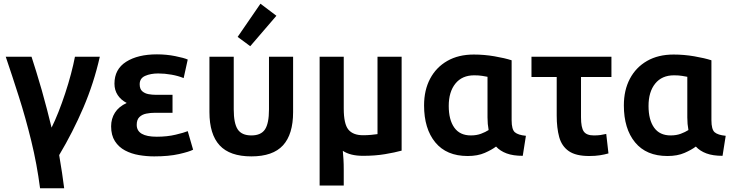

<svg xmlns="http://www.w3.org/2000/svg" viewBox="-20 -830 3950 1035"><path d="M196 185Q179 54 148.5 -70.5Q118 -195 81.5 -309.5Q45 -424 11 -524H150Q161 -490 175.5 -443.5Q190 -397 205 -344.5Q220 -292 233.5 -239.5Q247 -187 258 -142Q276 -178 295 -226Q314 -274 331.5 -327Q349 -380 362.5 -431Q376 -482 384 -524H518Q486 -382 429.5 -250Q373 -118 299 6Q308 57 314.5 102Q321 147 326 185Z M811 13Q770 13 729 6Q688 -1 654 -19Q620 -37 599.5 -69Q579 -101 579 -149Q579 -190 599.5 -222.5Q620 -255 663 -275Q632 -291 614.5 -317.5Q597 -344 597 -379Q597 -457 660 -497Q723 -537 826 -537Q877 -537 924.5 -527.5Q972 -518 992 -509L970 -409Q941 -421 904.5 -427.5Q868 -434 833 -434Q792 -434 762.5 -421Q733 -408 733 -376Q733 -350 747 -338Q761 -326 780.5 -322.5Q800 -319 817 -319H910V-222H814Q791 -222 768.5 -217.5Q746 -213 731.5 -199Q717 -185 717 -157Q717 -93 825 -93Q881 -93 927 -104Q973 -115 992 -123L1021 -23Q1000 -12 945 0.5Q890 13 811 13Z M1335 13Q1219 13 1164 -46.5Q1109 -106 1109 -226V-524H1240V-240Q1240 -165 1261.5 -132.5Q1283 -100 1335 -100Q1387 -100 1408.5 -132.5Q1430 -165 1430 -240V-524H1560V-226Q1560 -106 1505.5 -46.5Q1451 13 1335 13ZM1329 -581 1261 -631 1384 -810 1470 -745Z M1703 170V-524H1833V-245Q1833 -162 1858 -131.5Q1883 -101 1937 -101Q1959 -101 1980.5 -103Q2002 -105 2015 -107V-524H2145V-18Q2109 -8 2055.5 1Q2002 10 1937 10Q1868 10 1828 -17Q1830 6 1831.5 29Q1833 52 1833 87V170Z M2501 11Q2387 11 2326.5 -62.5Q2266 -136 2266 -262Q2266 -344 2298.5 -405.5Q2331 -467 2391 -501.5Q2451 -536 2534 -536Q2590 -536 2645.5 -526.5Q2701 -517 2738 -505V-182Q2738 -132 2755.5 -117Q2773 -102 2815 -98L2798 10Q2746 10 2711 -3Q2676 -16 2654 -40Q2632 -23 2593.5 -6Q2555 11 2501 11ZM2518 -100Q2549 -100 2573 -109Q2597 -118 2614 -129Q2608 -161 2608 -197V-416Q2597 -418 2579.5 -421Q2562 -424 2536 -424Q2471 -424 2435 -379.5Q2399 -335 2399 -259Q2399 -184 2429 -142Q2459 -100 2518 -100Z M3156 11Q3084 11 3046 -15.5Q3008 -42 2994.5 -91Q2981 -140 2981 -207V-415H2845V-524H3276V-415H3112V-198Q3112 -142 3127 -121Q3142 -100 3181 -100Q3201 -100 3216 -102Q3231 -104 3248 -108L3260 -3Q3239 3 3214 7Q3189 11 3156 11Z M3578 11Q3464 11 3403.5 -62.5Q3343 -136 3343 -262Q3343 -344 3375.5 -405.5Q3408 -467 3468 -501.5Q3528 -536 3611 -536Q3667 -536 3722.5 -526.5Q3778 -517 3815 -505V-182Q3815 -132 3832.5 -117Q3850 -102 3892 -98L3875 10Q3823 10 3788 -3Q3753 -16 3731 -40Q3709 -23 3670.5 -6Q3632 11 3578 11ZM3595 -100Q3626 -100 3650 -109Q3674 -118 3691 -129Q3685 -161 3685 -197V-416Q3674 -418 3656.5 -421Q3639 -424 3613 -424Q3548 -424 3512 -379.5Q3476 -335 3476 -259Q3476 -184 3506 -142Q3536 -100 3595 -100Z"/></svg>

Font: Ubuntu Sans
Style: Bold
Weight: 700
Designer: Dalton Maag Ltd
Foundry: Dalton Maag Ltd
Version: Version 1.006; ttfautohint (v1.8.4.7-5d5b)